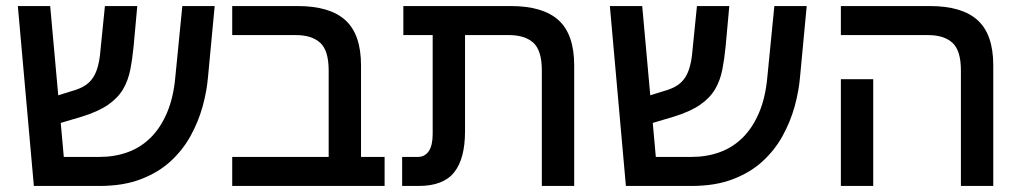

<svg xmlns="http://www.w3.org/2000/svg" viewBox="-20 -615 3384 635"><path d="M92 0 39 -595H146L191 -96H309Q359 -96 402 -111.5Q445 -127 478 -159.5Q511 -192 532.5 -242.5Q554 -293 560 -362L583 -595H690L668 -361Q664 -313 650 -262.5Q636 -212 610 -165Q584 -118 543.5 -81Q503 -44 445 -22Q387 0 309 0ZM149 -199 141 -290 231 -318Q258 -327 274.5 -342.5Q291 -358 300 -383.5Q309 -409 312 -446L327 -595H434L422 -463Q418 -421 411 -385Q404 -349 387 -320Q370 -291 337.5 -268.5Q305 -246 250 -229Z M1067 0V-382Q1067 -448 1039 -473.5Q1011 -499 958 -499H748V-595H964Q1071 -595 1122.5 -548Q1174 -501 1174 -399V0ZM748 0V-96H1252V0Z M1772 0V-382Q1772 -448 1744 -473.5Q1716 -499 1663 -499H1314V-595H1669Q1776 -595 1827.5 -548Q1879 -501 1879 -399V0ZM1310 0V-96H1362Q1385 -96 1398 -115Q1411 -134 1411 -172V-551H1518V-181Q1518 -90 1482 -45Q1446 0 1365 0Z M2050 0 1997 -595H2104L2149 -96H2267Q2317 -96 2360 -111.5Q2403 -127 2436 -159.5Q2469 -192 2490.5 -242.5Q2512 -293 2518 -362L2541 -595H2648L2626 -361Q2622 -313 2608 -262.5Q2594 -212 2568 -165Q2542 -118 2501.5 -81Q2461 -44 2403 -22Q2345 0 2267 0ZM2107 -199 2099 -290 2189 -318Q2216 -327 2232.5 -342.5Q2249 -358 2258 -383.5Q2267 -409 2270 -446L2285 -595H2392L2380 -463Q2376 -421 2369 -385Q2362 -349 2345 -320Q2328 -291 2295.5 -268.5Q2263 -246 2208 -229Z M3158 0V-382Q3158 -448 3130 -473.5Q3102 -499 3049 -499H2761V-595H3055Q3162 -595 3213.5 -548Q3265 -501 3265 -399V0ZM2761 0V-353H2868V0Z"/></svg>

Font: Noto Sans Hebrew Medium
Style: Regular
Weight: 500
Designer: Monotype Design Team
Foundry: Monotype Imaging Inc.
Version: Version 2.003